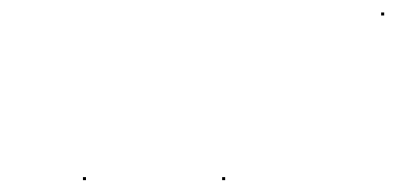

<svg xmlns="http://www.w3.org/2000/svg" viewBox="-20 -294 652 316"><path d="M116.5 2.5H121.5V-2.5H116.5ZM345.6 2.5H350.6V-2.5H345.6ZM607.3 -268.5H612.3V-273.5H607.3Z"/></svg>

Font: FRB American Cursive Just Endings
Style: Italic
Weight: 400
Italic angle: -25°
Version: Version 2.0;Modular Font Editor K font №1